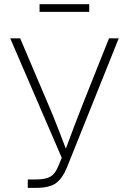

<svg xmlns="http://www.w3.org/2000/svg" viewBox="-20 -914 627 934"><path d="M115.2 0V-41H156.2Q201.7 -41 225.3 -54.9Q249 -68.8 264.2 -106.9L280.3 -146.5L29.8 -727.5H78.1L211.4 -414.1Q237.3 -354 258.3 -300Q279.3 -246.1 300.3 -190.9Q320.8 -246.1 341.1 -300Q361.3 -354 385.3 -414.1L510.3 -727.5H557.6L304.7 -97.2Q284.7 -47.9 253.2 -23.9Q221.7 0 155.3 0ZM414.1 -893.6V-856.4H172.4V-893.6Z"/></svg>

Font: Inter Extra Light
Style: Regular
Weight: 200
Designer: Rasmus Andersson
Foundry: rsms
Version: Version 4.000;git-3c8e0fc